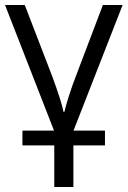

<svg xmlns="http://www.w3.org/2000/svg" viewBox="-20 -517 505 760"><path d="M270.5 58.6V223.1H194.8V58.6H68.8V0H193.8L0 -497.1H78.1L185.1 -219.2Q222.7 -118.2 231.4 -74.2H234.9Q250 -136.7 281.7 -219.2L387.2 -497.1H465.3L271 0H395.5V58.6Z"/></svg>

Font: Bpm'online Open Sans
Style: Regular
Weight: 400
Foundry: Ascender Corporation
Version: Version 1.10